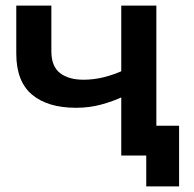

<svg xmlns="http://www.w3.org/2000/svg" viewBox="-20 -554 690 684"><path d="M421 -211Q383 -193 340.5 -181.5Q298 -170 251 -170Q150 -170 94 -217Q38 -264 38 -363V-534H163V-371Q163 -318 193.5 -294Q224 -270 278 -270Q314 -270 350 -279Q386 -288 421 -304ZM412 0V-534H537V0ZM501 110V-31L530 0H412V-106H618V110Z"/></svg>

Font: MOST Montserrat SemiBold
Style: Regular
Weight: 600
Designer: Julieta Ulanovsky
Foundry: Julieta Ulanovsky
Version: Version 8.000;March 11, 2024;FontCreator 15.0.0.2926 64-bit